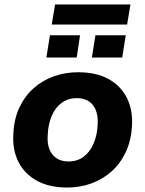

<svg xmlns="http://www.w3.org/2000/svg" viewBox="-20 -830 651 861"><path d="M281 11Q201 11 145.5 -19.5Q90 -50 62.5 -104.5Q35 -159 40 -231Q43 -297 67 -348Q91 -399 131 -434.5Q171 -470 222 -488Q273 -506 330 -506Q411 -506 466 -476Q521 -446 548.5 -392Q576 -338 572 -265Q568 -199 544 -148Q520 -97 480.5 -61.5Q441 -26 390 -7.5Q339 11 281 11ZM287 -106Q327 -106 355 -127Q383 -148 399.5 -186Q416 -224 418 -272Q421 -328 396.5 -359Q372 -390 324 -390Q286 -390 257 -369Q228 -348 212 -310.5Q196 -273 194 -225Q190 -169 215 -137.5Q240 -106 287 -106ZM212 -720 227 -810H565L550 -720ZM188 -572 204 -672H339L324 -572ZM392 -572 408 -672H544L528 -572Z"/></svg>

Font: Nunito Sans 10pt ExtraBold
Style: Italic
Weight: 800
Italic angle: -9°
Designer: Vernon Adams
Foundry: Vernon Adams
Version: Version 3.101;gftools[0.9.27]